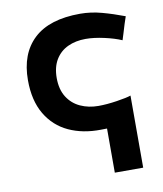

<svg xmlns="http://www.w3.org/2000/svg" viewBox="-85 -625 770 906"><g transform="rotate(-10 300.0 -172.5)"><path d="M63.5 -289Q63.5 -416 138 -485.8Q212.5 -555.5 360 -555.5Q411.5 -555.5 463.2 -541.5Q515 -527.5 570.5 -506.5Q559.5 -475.5 546 -429.5L536 -397.5Q501.5 -412.5 453 -423.2Q404.5 -434 365 -434Q317 -434 279.5 -416.5Q242 -399 220.5 -363.5Q199 -328 199 -275.5Q199 -221 222.2 -184.2Q245.5 -147.5 284.5 -129.8Q323.5 -112 370.5 -112Q410 -112 459.2 -119.5Q508.5 -127 527.5 -134V211.5H391.5V0L362.5 0.5Q276 2 208.5 -29.2Q141 -60.5 102.2 -126Q63.5 -191.5 63.5 -289Z"/></g></svg>

Font: JuliaMono
Style: Bold
Weight: 700
Monospace: yes
Designer: cormullion
Foundry: corm
Version: Version 0.055; ttfautohint (v1.8.4)